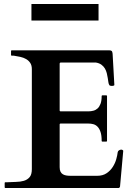

<svg xmlns="http://www.w3.org/2000/svg" viewBox="-20 -940 679 960"><path d="M3.4 -24.9Q3.4 -25.4 3.9 -27.1Q4.4 -28.8 7.3 -28.8H18.1Q38.6 -30.3 60.1 -30.5Q81.5 -30.8 99.1 -35.9Q116.7 -41 127.9 -54Q139.2 -66.9 139.2 -94.2V-594.2Q139.2 -613.3 131.3 -625.2Q123.5 -637.2 110.8 -644.5Q98.1 -651.9 82 -655.5Q65.9 -659.2 49.3 -661.6H39.1Q36.6 -661.6 35.9 -663.1Q35.2 -664.6 35.2 -665.5V-684.6Q35.2 -685.5 35.9 -687Q36.6 -688.5 39.1 -688.5H525.4Q534.2 -688.5 538.1 -685.3Q542 -682.1 543 -671.4L551.8 -515.1Q551.8 -512.7 547.6 -511.5Q543.5 -510.3 540 -510.3Q536.1 -510.3 532.2 -511.2Q528.3 -512.2 526.9 -514.2Q523.4 -519 522 -528.6Q520.5 -538.1 518.8 -549.8Q517.1 -561.5 513.9 -574.2Q510.7 -586.9 504.4 -597.7Q498 -608.4 487.1 -616.5Q476.1 -624.5 459 -627.4H284.7Q278.3 -627.4 278.3 -621.1V-388.2Q278.3 -383.3 283.2 -383.3H422.9Q435.1 -383.3 447 -386.5Q459 -389.6 468 -397.9Q477.1 -406.2 482.7 -421.1Q488.3 -436 488.3 -459.5Q488.3 -463.4 492.2 -463.4H511.2Q515.1 -463.4 515.1 -459.5V-235.8Q515.1 -233.4 513.7 -232.7Q512.2 -231.9 511.2 -231.9H492.2Q489.7 -231.9 489 -233.4Q488.3 -234.9 488.3 -235.8Q488.3 -263.2 482.7 -280Q477.1 -296.9 467.8 -306.4Q458.5 -315.9 446.5 -319.1Q434.6 -322.3 421.4 -322.3H283.2Q278.3 -322.3 278.3 -317.4V-104Q278.3 -89.8 282.7 -81.3Q287.1 -72.8 294.7 -68.4Q302.2 -64 312 -62.5Q321.8 -61 332.5 -61H465.8Q494.1 -61 513.2 -74Q532.2 -86.9 543.9 -105.5Q555.7 -124 561.3 -144Q566.9 -164.1 568.4 -178.2Q569.3 -184.6 574.7 -188.2Q580.1 -191.9 586.9 -191.9Q589.4 -191.9 592.8 -189.9Q596.2 -188 596.2 -185.5L580.1 -6.8Q579.1 -4.4 577.4 -2.2Q575.7 0 573.2 0H7.3Q4.4 0 3.9 -1.7Q3.4 -3.4 3.4 -3.9V-10.7ZM137.2 -919.9H472.7V-837.4H137.2Z"/></svg>

Font: Cardo
Style: Bold
Weight: 700
Designer: David J. Perry
Foundry: David J. Perry
Version: Version 1.0011